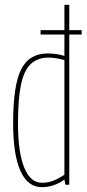

<svg xmlns="http://www.w3.org/2000/svg" viewBox="-20 -760 357 790"><path d="M249 0 245 -21Q202 10 152 10Q94 10 64 -57Q34 -124 34 -253Q34 -409 67 -474.5Q100 -540 176 -540Q192 -540 208.5 -538Q225 -536 245 -530V-618H147V-636H245V-740H265V-636H316V-618H265V0ZM245 -41V-513Q205 -523 181 -523Q135 -523 107 -497Q79 -471 66.5 -412Q54 -353 54 -253Q54 -134 79.5 -71Q105 -8 152 -8Q177 -8 197 -15.5Q217 -23 245 -41Z"/></svg>

Font: Georama Condensed Thin
Style: Regular
Weight: 100
Width: 3
Designer: Jean-Baptiste Levee
Foundry: Production Type
Version: Version 1.000